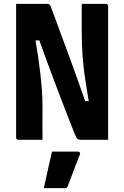

<svg xmlns="http://www.w3.org/2000/svg" viewBox="-20 -720 640 989"><path d="M199 0Q168 0 137 0Q106 0 74 0Q71 0 68.5 -1.5Q66 -3 64.5 -5Q63 -7 63 -11Q63 -84 63 -157Q63 -230 63 -302.5Q63 -375 63 -448.5Q63 -522 63 -594Q63 -621 63 -647.5Q63 -674 63 -700Q84 -700 114 -700Q144 -700 173.5 -700Q203 -700 223 -700Q229 -700 233 -698Q237 -696 240.5 -688.5Q244 -681 250 -663Q259 -640 269.5 -611Q280 -582 293 -547Q306 -512 321 -471.5Q336 -431 352.5 -385.5Q369 -340 387 -289.5Q405 -239 424 -184L392 -199H458L439 -187Q429 -247 422 -291.5Q415 -336 411 -372Q407 -408 405 -437Q403 -466 402 -494Q401 -522 401 -552Q401 -589 401 -626Q401 -663 401 -700Q433 -700 464 -700Q495 -700 526 -700Q531 -700 534 -697Q537 -694 537 -689Q537 -617 537 -544.5Q537 -472 537 -399.5Q537 -327 537 -255Q537 -183 537 -110Q537 -82 537 -54.5Q537 -27 537 0Q517 0 489.5 0Q462 0 436.5 0Q411 0 397 0Q386 0 379.5 -4.5Q373 -9 364 -32Q344 -83 321.5 -140.5Q299 -198 275.5 -260.5Q252 -323 227 -390Q202 -457 177 -527L210 -512H143L161 -525Q171 -466 177.5 -420.5Q184 -375 188 -339.5Q192 -304 194.5 -274.5Q197 -245 198 -218Q199 -191 199 -163Q198 -124 198.5 -82.5Q199 -41 199 0ZM248 61Q271 61 292.5 61Q314 61 336.5 61Q359 61 381 61Q387 61 390.5 64.5Q394 68 392 74Q381 103 370.5 129.5Q360 156 350.5 182Q341 208 329 239Q328 243 324.5 246Q321 249 314 249Q294 249 266 249Q238 249 206 249Q213 216 220 184Q227 152 234 121Q241 90 248 61Z"/></svg>

Font: Recursive Monospace
Style: Bold
Weight: 700
Version: Version 1.047